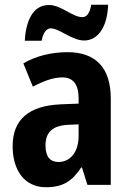

<svg xmlns="http://www.w3.org/2000/svg" viewBox="-20 -776 546 806"><path d="M84 -605H155C161 -641 177 -657 193 -657C229 -657 282 -606 333 -606C388 -606 430 -657 434 -756H363C357 -722 345 -704 326 -704C283 -704 238 -755 185 -755C114 -755 88 -680 84 -605ZM263 -557C194 -557 129 -540 78 -510L118 -412C164 -437 205 -451 242 -451C287 -451 310 -422 310 -363V-341L234 -338C103 -332 33 -276 33 -162C33 -65 80 10 173 10C245 10 283 -16 321 -73H324L347 0H445V-363C445 -492 381 -557 263 -557ZM266 -252 310 -254V-205C310 -137 274 -96 226 -96C191 -96 171 -117 171 -166C171 -219 199 -249 266 -252Z"/></svg>

Font: Noto Sans Armenian Condensed
Style: Bold
Weight: 700
Width: 3
Designer: Monotype Design Team
Foundry: Monotype Imaging Inc.
Version: Version 2.008